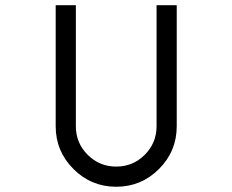

<svg xmlns="http://www.w3.org/2000/svg" viewBox="-20 -712 886 732"><path d="M192.3 -692.3H269.2V-691.5V-690.8V-690V-689.2V-688.5V-687.7V-686.9V-686.2V-685.4V-684.6V-683.8V-683.1V-682.3V-681.5V-680.8V-680V-679.2V-678.5V-677.7V-676.9V-676.2V-675.4V-674.6V-673.8V-673.1V-672.3V-671.5V-670.8V-670V-669.2V-668.5V-667.7V-666.9V-666.2V-665.4V-664.6V-663.8V-663.1V-662.3V-661.5V-660.8V-660V-659.2V-658.5V-657.7V-656.9V-656.2V-655.4V-654.6V-653.8V-653.1V-652.3V-651.5V-650.8V-650V-649.2V-648.5V-647.7V-646.9V-646.2V-645.4V-644.6V-643.8V-643.1V-642.3V-641.5V-640.8V-640V-639.2V-638.5V-637.7V-636.9V-636.2V-635.4V-634.6V-633.8V-633.1V-632.3V-631.5V-630.8V-630V-629.2V-628.5V-627.7V-626.9V-626.2V-625.4V-624.6V-623.8V-623.1V-622.3V-621.5V-620.8V-620V-619.2V-618.5V-617.7V-616.9V-616.2V-615.4V-614.6V-613.8V-613.1V-611.5V-610.8V-610V-609.2V-608.5V-607.7V-606.9V-606.2V-605.4V-604.6V-603.8V-603.1V-602.3V-601.5V-600.8V-599.2V-598.5V-597.7V-596.9V-596.2V-595.4V-594.6V-593.8V-593.1V-591.5V-590.8V-590V-589.2V-588.5V-587.7V-586.9V-585.4V-584.6V-583.8V-583.1V-582.3V-581.5V-580V-579.2V-578.5V-577.7V-576.9V-576.2V-574.6V-573.8V-573.1V-572.3V-571.5V-570V-569.2V-568.5V-567.7V-566.9V-565.4V-564.6V-563.8V-563.1V-561.5V-560.8V-560V-559.2V-557.7V-556.9V-556.2V-555.4V-553.8V-553.1V-552.3V-551.5V-550V-549.2V-548.5V-547.7V-546.2V-545.4V-544.6V-543.1V-542.3V-541.5V-540V-539.2V-538.5V-537.7V-536.2V-535.4V-534.6V-533.1V-532.3V-531.5V-530V-529.2V-528.5V-526.9V-526.2V-525.4V-523.8V-523.1V-522.3V-520.8V-520V-518.5V-517.7V-516.9V-515.4V-514.6V-513.8V-512.3V-511.5V-510V-509.2V-508.5V-506.9V-506.2V-505.4V-503.8V-503.1V-501.5V-500.8V-499.2V-498.5V-497.7V-496.2V-495.4V-493.8V-493.1V-492.3V-490.8V-490V-488.5V-487.7V-486.2V-485.4V-483.8V-483.1V-482.3V-480.8V-480V-478.5V-477.7V-476.2V-475.4V-473.8V-473.1V-471.5V-470.8V-469.2V-468.5V-466.9V-466.2V-464.6V-463.8V-462.3V-461.5V-460V-459.2V-457.7V-456.9V-455.4V-454.6V-453.1V-452.3V-450.8V-450V-448.5V-447.7V-446.2V-445.4V-443.8V-443.1V-441.5V-440.8V-439.2V-438.5V-436.9V-435.4V-434.6V-433.1V-432.3V-430.8V-430V-428.5V-427.7V-426.2V-424.6V-423.8V-422.3V-421.5V-420V-418.5V-417.7V-416.2V-415.4V-413.8V-413.1V-411.5V-410V-409.2V-407.7V-406.2V-405.4V-403.8V-403.1V-401.5V-400V-399.2V-397.7V-396.9V-395.4V-393.8V-393.1V-391.5V-390V-389.2V-387.7V-386.2V-385.4V-383.8V-382.3V-381.5V-380V-379.2V-377.7V-376.2V-375.4V-373.8V-372.3V-371.5V-370V-368.5V-366.9V-366.2V-364.6V-363.1V-362.3V-360.8V-359.2V-358.5V-356.9V-355.4V-354.6V-353.1V-351.5V-350V-349.2V-347.7V-346.2V-345.4V-343.8V-342.3V-340.8V-340V-338.5V-336.9V-335.4V-334.6V-333.1V-331.5V-330.8V-329.2V-327.7V-326.2V-325.4V-323.8V-322.3V-320.8V-320V-318.5V-316.9V-315.4V-313.8V-313.1V-311.5V-310V-308.5V-307.7V-306.2V-304.6V-303.1V-301.5V-300.8V-299.2V-297.7V-296.2V-294.6V-293.8V-292.3V-290.8V-289.2V-287.7V-286.2V-285.4V-283.8V-282.3V-280.8V-279.2V-278.5V-276.9V-275.4V-273.8V-272.3V-270.8V-269.2V-268.5V-266.9V-265.4V-263.8V-262.3V-260.8V-259.2V-258.5V-256.9V-255.4V-253.8V-252.3V-250.8V-249.2V-247.7V-246.9V-245.4V-243.8V-242.3V-240.8V-239.2V-237.7V-230.8Q269.2 -166.9 314.2 -121.9Q359.2 -76.9 423.1 -76.9Q486.9 -76.9 531.9 -121.9Q576.9 -166.9 576.9 -230.8V-692.3H653.8Q653.8 -692.3 653.8 -230.8Q653.8 -135.4 586.2 -67.7Q518.5 0 423.1 0Q327.7 0 260 -67.7Q192.3 -135.4 192.3 -230.8Z"/></svg>

Font: linja laso
Style: Regular
Weight: 700
Version: Version 001.000